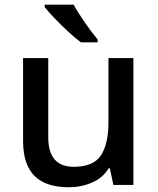

<svg xmlns="http://www.w3.org/2000/svg" viewBox="-20 -786 670 816"><path d="M169.9 -766.1V-755.9C179.2 -743.7 193.4 -728 211.4 -709C248 -670.4 292 -629.9 323.7 -606H395V-618.2C363.8 -654.8 316.4 -722.7 293 -766.1ZM440.9 -539.1V-266.1C440.9 -205.1 430.2 -158.7 409.2 -126C387.7 -93.3 349.1 -77.1 293.9 -77.1C221.2 -77.1 185.1 -118.7 185.1 -202.1V-539.1H78.1V-186C78.1 -49.8 146.5 9.8 272.9 9.8C307.1 9.8 339.4 3.4 370.1 -9.8C400.9 -22.5 424.8 -43 441.9 -70.8H446.8L461.9 0H546.9V-539.1Z"/></svg>

Font: Noto Reveo Sans
Style: Regular
Weight: 500
Designer: Monotype Design Team
Foundry: Monotype Imaging Inc.
Version: Version 2.007